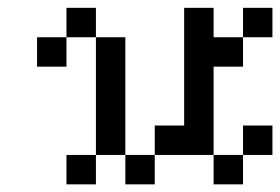

<svg xmlns="http://www.w3.org/2000/svg" viewBox="-20 -482 732 502"><path d="M76.9 -384.6H153.8V-307.7H76.9ZM153.8 -461.5H230.8V-384.6H153.8ZM230.8 -384.6H307.7V-307.7H230.8ZM230.8 -307.7H307.7V-230.8H230.8ZM230.8 -230.8H307.7V-153.8H230.8ZM230.8 -153.8H307.7V-76.9H230.8ZM307.7 -76.9H384.6V0H307.7ZM153.8 -76.9H230.8V0H153.8ZM461.5 -153.8H538.5V-76.9H461.5ZM384.6 -153.8H461.5V-76.9H384.6ZM538.5 -76.9H615.4V0H538.5ZM615.4 -153.8H692.3V-76.9H615.4ZM461.5 -230.8H538.5V-153.8H461.5ZM461.5 -307.7H538.5V-230.8H461.5ZM461.5 -384.6H538.5V-307.7H461.5ZM461.5 -461.5H538.5V-384.6H461.5ZM538.5 -384.6H615.4V-307.7H538.5ZM615.4 -461.5H692.3V-384.6H615.4Z"/></svg>

Font: Jacquarda Bastarda 9
Style: Regular
Weight: 400
Designer: Sarah Cadigan-Fried
Version: Version 1.000; ttfautohint (v1.8.4.7-5d5b)